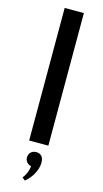

<svg xmlns="http://www.w3.org/2000/svg" viewBox="-163 -907 643 1203"><g transform="rotate(15 159.0 -305.0)"><path d="M96.5 0V-860H221V0ZM135 249.5 116.5 234Q128 220.5 138 197.8Q148 175 149.5 152Q132.5 149 121.5 136.2Q110.5 123.5 110.5 106Q110.5 85 124 71.8Q137.5 58.5 159 58.5Q181 58.5 194 72.5Q207 86.5 207 114.5Q207 148.5 187.2 186Q167.5 223.5 135 249.5Z"/></g></svg>

Font: Spartan Thin SemiBold
Style: Regular
Weight: 600
Version: Version 1.004